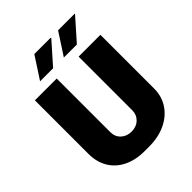

<svg xmlns="http://www.w3.org/2000/svg" viewBox="-246 -1028 1177 1177"><g transform="rotate(-45 343.0 -439.5)"><path d="M315 10Q236 10 178 -19Q120 -48 89.5 -100Q59 -152 59 -221V-686H248V-221Q248 -181 275 -156Q302 -131 343 -131Q385 -131 411.5 -156.5Q438 -182 438 -221V-686H627V-221Q627 -152 592 -100Q557 -48 495.5 -19Q434 10 353 10ZM370 -746 463 -889H606L607 -886L483 -746ZM164 -746 257 -889H396L401 -886L277 -746Z"/></g></svg>

Font: Chivo Medium ExtraBold
Style: Regular
Weight: 800
Version: Version 2.002